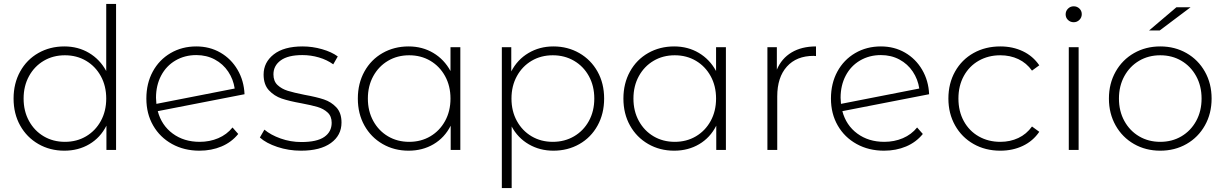

<svg xmlns="http://www.w3.org/2000/svg" viewBox="-20 -762 6228 976"><path d="M570 -742V0H521V-123Q490 -62 434 -29Q378 4 307 4Q234 4 175 -30Q116 -64 82.5 -124Q49 -184 49 -261Q49 -338 82.5 -398.5Q116 -459 175 -492.5Q234 -526 307 -526Q377 -526 432.5 -493Q488 -460 520 -401V-742ZM520 -261Q520 -325 492.5 -375Q465 -425 417.5 -453Q370 -481 310 -481Q250 -481 202.5 -453Q155 -425 127.5 -375Q100 -325 100 -261Q100 -197 127.5 -147Q155 -97 202.5 -69Q250 -41 310 -41Q370 -41 417.5 -69Q465 -97 492.5 -147Q520 -197 520 -261Z M1162 -114 1191 -81Q1157 -39 1106 -17.5Q1055 4 994 4Q916 4 854.5 -30Q793 -64 758.5 -124Q724 -184 724 -261Q724 -338 756.5 -398Q789 -458 847 -492Q905 -526 978 -526Q1046 -526 1100.5 -494.5Q1155 -463 1187.5 -407.5Q1220 -352 1223 -283L782 -197Q801 -125 858 -83Q915 -41 995 -41Q1046 -41 1089.5 -59.5Q1133 -78 1162 -114ZM773 -265Q773 -254 775 -234L1173 -312Q1166 -359 1140 -398Q1114 -437 1072 -459.5Q1030 -482 978 -482Q919 -482 872 -454.5Q825 -427 799 -377.5Q773 -328 773 -265Z M1301 -63 1324 -103Q1356 -76 1406.5 -58Q1457 -40 1512 -40Q1591 -40 1628.5 -66Q1666 -92 1666 -138Q1666 -171 1645.5 -190Q1625 -209 1595 -218Q1565 -227 1512 -237Q1450 -248 1412 -261Q1374 -274 1347 -303Q1320 -332 1320 -383Q1320 -445 1371.5 -485.5Q1423 -526 1518 -526Q1568 -526 1617 -512Q1666 -498 1697 -475L1674 -435Q1642 -458 1601 -470Q1560 -482 1517 -482Q1444 -482 1407 -455Q1370 -428 1370 -384Q1370 -349 1391 -329.5Q1412 -310 1442.5 -300.5Q1473 -291 1528 -280Q1589 -269 1626.5 -256.5Q1664 -244 1690 -216Q1716 -188 1716 -139Q1716 -74 1662 -35Q1608 4 1510 4Q1447 4 1390 -15Q1333 -34 1301 -63Z M2320 -522V0H2271V-123Q2240 -62 2184 -29Q2128 4 2057 4Q1984 4 1925 -30Q1866 -64 1832.5 -124Q1799 -184 1799 -261Q1799 -338 1832.5 -398.5Q1866 -459 1925 -492.5Q1984 -526 2057 -526Q2127 -526 2182.5 -493Q2238 -460 2270 -401V-522ZM2270 -261Q2270 -325 2242.5 -375Q2215 -425 2167.5 -453Q2120 -481 2060 -481Q2000 -481 1952.5 -453Q1905 -425 1877.5 -375Q1850 -325 1850 -261Q1850 -197 1877.5 -147Q1905 -97 1952.5 -69Q2000 -41 2060 -41Q2120 -41 2167.5 -69Q2215 -97 2242.5 -147Q2270 -197 2270 -261Z M3051 -261Q3051 -184 3017.5 -123.5Q2984 -63 2925 -29.5Q2866 4 2793 4Q2724 4 2668 -28.5Q2612 -61 2581 -119V194H2531V-522H2579V-399Q2610 -459 2666.5 -492.5Q2723 -526 2793 -526Q2866 -526 2925 -492Q2984 -458 3017.5 -398Q3051 -338 3051 -261ZM3001 -261Q3001 -325 2973.5 -375Q2946 -425 2898 -453Q2850 -481 2790 -481Q2730 -481 2682.5 -453Q2635 -425 2607.5 -375Q2580 -325 2580 -261Q2580 -197 2607.5 -147Q2635 -97 2682.5 -69Q2730 -41 2790 -41Q2850 -41 2898 -69Q2946 -97 2973.5 -147Q3001 -197 3001 -261Z M3670 -522V0H3621V-123Q3590 -62 3534 -29Q3478 4 3407 4Q3334 4 3275 -30Q3216 -64 3182.5 -124Q3149 -184 3149 -261Q3149 -338 3182.5 -398.5Q3216 -459 3275 -492.5Q3334 -526 3407 -526Q3477 -526 3532.5 -493Q3588 -460 3620 -401V-522ZM3620 -261Q3620 -325 3592.5 -375Q3565 -425 3517.5 -453Q3470 -481 3410 -481Q3350 -481 3302.5 -453Q3255 -425 3227.5 -375Q3200 -325 3200 -261Q3200 -197 3227.5 -147Q3255 -97 3302.5 -69Q3350 -41 3410 -41Q3470 -41 3517.5 -69Q3565 -97 3592.5 -147Q3620 -197 3620 -261Z M4128 -526V-477L4116 -478Q4029 -478 3980 -423.5Q3931 -369 3931 -272V0H3881V-522H3929V-408Q3953 -465 4004 -495.5Q4055 -526 4128 -526Z M4642 -114 4671 -81Q4637 -39 4586 -17.5Q4535 4 4474 4Q4396 4 4334.5 -30Q4273 -64 4238.5 -124Q4204 -184 4204 -261Q4204 -338 4236.5 -398Q4269 -458 4327 -492Q4385 -526 4458 -526Q4526 -526 4580.5 -494.5Q4635 -463 4667.5 -407.5Q4700 -352 4703 -283L4262 -197Q4281 -125 4338 -83Q4395 -41 4475 -41Q4526 -41 4569.5 -59.5Q4613 -78 4642 -114ZM4253 -265Q4253 -254 4255 -234L4653 -312Q4646 -359 4620 -398Q4594 -437 4552 -459.5Q4510 -482 4458 -482Q4399 -482 4352 -454.5Q4305 -427 4279 -377.5Q4253 -328 4253 -265Z M4801 -261Q4801 -338 4835 -398.5Q4869 -459 4929 -492.5Q4989 -526 5065 -526Q5128 -526 5179.5 -501.5Q5231 -477 5263 -430L5226 -403Q5198 -442 5156.5 -461.5Q5115 -481 5065 -481Q5004 -481 4955.5 -453.5Q4907 -426 4879.5 -376Q4852 -326 4852 -261Q4852 -196 4879.5 -146Q4907 -96 4955.5 -68.5Q5004 -41 5065 -41Q5115 -41 5156.5 -60.5Q5198 -80 5226 -119L5263 -92Q5231 -45 5179.5 -20.5Q5128 4 5065 4Q4989 4 4929 -30Q4869 -64 4835 -124.5Q4801 -185 4801 -261Z M5413 -522H5463V0H5413ZM5397 -689Q5397 -706 5409 -718Q5421 -730 5438 -730Q5455 -730 5467 -718.5Q5479 -707 5479 -690Q5479 -673 5467 -661Q5455 -649 5438 -649Q5421 -649 5409 -660.5Q5397 -672 5397 -689Z M5617 -261Q5617 -337 5651 -397.5Q5685 -458 5744.5 -492Q5804 -526 5878 -526Q5952 -526 6011.5 -492Q6071 -458 6105 -397.5Q6139 -337 6139 -261Q6139 -185 6105 -124.5Q6071 -64 6011.5 -30Q5952 4 5878 4Q5804 4 5744.5 -30Q5685 -64 5651 -124.5Q5617 -185 5617 -261ZM6088 -261Q6088 -325 6060.5 -375Q6033 -425 5985.5 -453Q5938 -481 5878 -481Q5818 -481 5770.5 -453Q5723 -425 5695.5 -375Q5668 -325 5668 -261Q5668 -197 5695.5 -147Q5723 -97 5770.5 -69Q5818 -41 5878 -41Q5938 -41 5985.5 -69Q6033 -97 6060.5 -147Q6088 -197 6088 -261ZM5960 -725H6032L5875 -607H5821Z"/></svg>

Font: Montserrat Alternates Light
Style: Regular
Weight: 300
Designer: Julieta Ulanovsky
Foundry: Julieta Ulanovsky
Version: Version 7.200